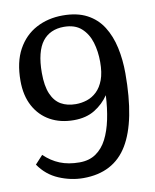

<svg xmlns="http://www.w3.org/2000/svg" viewBox="-83 -780 690 857"><g transform="rotate(-10 262.5 -351.5)"><path d="M226 14Q170 14 115.5 -9Q61 -32 27 -82L62 -120Q94 -89 132.5 -73.5Q171 -58 221 -58Q265 -58 295.5 -79Q326 -100 345 -137Q364 -174 374.5 -224Q385 -274 388 -333Q363 -296 324 -272Q285 -248 229 -248Q168 -248 122 -273.5Q76 -299 50 -347Q24 -395 24 -462Q24 -547 55 -603.5Q86 -660 139.5 -688.5Q193 -717 260 -717Q325 -717 369.5 -693.5Q414 -670 440.5 -628Q467 -586 479 -531Q491 -476 491 -414Q491 -198 427 -92Q363 14 226 14ZM250 -317Q276 -317 300.5 -325Q325 -333 345 -352Q365 -371 377 -403Q389 -435 389 -484Q389 -532 376.5 -573Q364 -614 335 -640Q306 -666 256 -666Q225 -666 200.5 -655Q176 -644 159 -622Q142 -600 133 -564.5Q124 -529 124 -480Q124 -421 139.5 -385Q155 -349 183 -333Q211 -317 250 -317Z"/></g></svg>

Font: Literata 18pt
Style: Regular
Weight: 400
Designer: Latin by Veronika Burian and Jose Scaglione. Greek by Irene Vlachou. Cyrillic by Vera Evstafieva.
Foundry: TypeTogether
Version: Version 3.103;gftools[0.9.29]